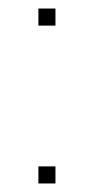

<svg xmlns="http://www.w3.org/2000/svg" viewBox="-20 -430 220 450"><path d="M110 0H70V-40H110ZM110 -370H70V-410H110Z"/></svg>

Font: Tanohe Sans Thin
Style: Regular
Weight: 100
Designer: Village Type and Design LLC & Cristiano Sobral
Foundry: Cooper Hewitt Smithsonian Design Museum
Version: Version 1.00;September 29, 2021;FontCreator 13.0.0.2655 64-b